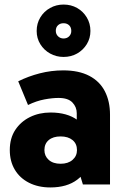

<svg xmlns="http://www.w3.org/2000/svg" viewBox="-20 -810 548 843"><path d="M201 13Q148 13 107.5 -7.5Q67 -28 45 -65Q23 -102 23 -151Q23 -203 47 -239.5Q71 -276 111.5 -296Q152 -316 202 -316Q275 -316 320 -283Q365 -250 380 -188L317 -199V-313Q317 -340 298 -360Q279 -380 237 -380Q210 -380 175 -373.5Q140 -367 103 -349L60 -453Q104 -475 154.5 -488Q205 -501 258 -501Q326 -501 372 -477Q418 -453 440.5 -409Q463 -365 463 -307V0H344L315 -95L380 -115Q364 -55 319 -21Q274 13 201 13ZM246 -91Q279 -91 298.5 -108Q318 -125 318 -151Q318 -179 298.5 -195Q279 -211 246 -211Q213 -211 194 -195Q175 -179 175 -151Q175 -125 194 -108Q213 -91 246 -91ZM259 -560Q227 -560 200 -575Q173 -590 157 -616Q141 -642 141 -674Q141 -707 157 -733.5Q173 -760 200 -775Q227 -790 259 -790Q292 -790 318.5 -775Q345 -760 361 -733.5Q377 -707 377 -674Q377 -642 361 -616Q345 -590 318.5 -575Q292 -560 259 -560ZM259 -641Q274 -641 283.5 -650.5Q293 -660 293 -674Q293 -690 283.5 -699Q274 -708 259 -708Q244 -708 234.5 -699Q225 -690 225 -675Q225 -660 235 -650.5Q245 -641 259 -641Z"/></svg>

Font: Gabarito
Style: Bold
Weight: 700
Designer: Leandro Assis / Alvaro Franca / Felipe Casaprima
Foundry: Naipe Foundry
Version: Version 1.000